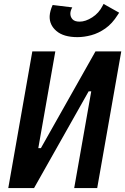

<svg xmlns="http://www.w3.org/2000/svg" viewBox="-20 -954 635 974"><path d="M22 0 144 -693.4H260.7L174.3 -202.6H187.5L464.4 -693.4H595.2L473.1 0H356.4L442.9 -490.7H429.7L152.8 0ZM373 -765.6Q302.7 -765.6 266.4 -796.6Q230 -827.6 231.9 -872.6Q233.4 -898.9 247.1 -928.7L346.7 -916.5Q337.4 -900.4 336.9 -886.2Q336.4 -869.1 347.4 -856.7Q358.4 -844.2 383.8 -844.2Q414.1 -844.2 448 -866Q481.9 -887.7 500.5 -924.8L505.4 -934.1L584.5 -889.6L577.1 -878.4Q549.3 -834 514.4 -809.6Q479.5 -785.2 442.9 -775.4Q406.2 -765.6 373 -765.6Z"/></svg>

Font: Cascadia Code NF SemiBold
Style: Italic
Weight: 600
Italic angle: -10°
Monospace: yes
Designer: Aaron Bell
Foundry: Saja Typeworks
Version: Version 2404.023; ttfautohint (v1.8.4)